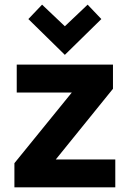

<svg xmlns="http://www.w3.org/2000/svg" viewBox="-20 -806 558 826"><path d="M42 0V-104L289 -408H52V-528H466V-424L220 -120H476V0ZM102 -724 161 -786 259 -693 357 -786 416 -724 259 -570Z"/></svg>

Font: Oxanium
Style: Bold
Weight: 700
Designer: Severin Meyer
Version: Version 2.000